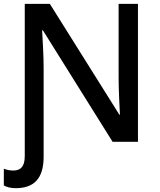

<svg xmlns="http://www.w3.org/2000/svg" viewBox="-33 -734 829 994"><path d="M47.9 240.2C141.6 240.2 192.9 191.9 192.9 77.1V-379.9C192.9 -414.1 191.9 -449.2 189.9 -485.8C188 -522 186.5 -552.2 185.1 -577.1H189L549.8 0H681.2V-713.9H581.1V-330.1C581.1 -271.5 585.9 -176.8 587.9 -140.1H585L225.1 -713.9H95.2V74.2C95.2 130.4 72.3 148.9 35.2 148.9C16.1 148.9 -1 144.5 -13.2 139.2V226.1C0.5 233.9 21 240.2 47.9 240.2Z"/></svg>

Font: Noto Reveo Sans
Style: Regular
Weight: 500
Designer: Monotype Design Team
Foundry: Monotype Imaging Inc.
Version: Version 2.007